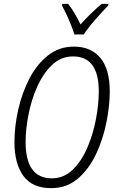

<svg xmlns="http://www.w3.org/2000/svg" viewBox="-20 -967 612 997"><path d="M245 10Q327 10 385 -40Q443 -90 479.5 -168.5Q516 -247 533 -333.5Q550 -420 550 -492Q550 -608 501 -666.5Q452 -725 364 -725Q287 -725 229 -679Q171 -633 132.5 -558.5Q94 -484 74.5 -397Q55 -310 55 -229Q55 -117 101.5 -53.5Q148 10 245 10ZM249 -41Q113 -41 113 -230Q113 -293 127.5 -369.5Q142 -446 172.5 -515Q203 -584 249.5 -629Q296 -674 360 -674Q493 -674 493 -492Q493 -427 478.5 -349.5Q464 -272 434 -201.5Q404 -131 358 -86Q312 -41 249 -41ZM366 -788H415Q436 -821 475.5 -866Q515 -911 542 -938L543 -947H508Q452 -900 398 -840Q368 -903 334 -947H303L302 -938Q317 -911 337 -865.5Q357 -820 366 -788Z"/></svg>

Font: Noto Sans Display SemiCondensed Light
Style: Italic
Weight: 300
Width: 4
Italic angle: -12°
Designer: Monotype Design Team
Foundry: Monotype Imaging Inc.
Version: Version 1.900